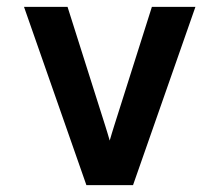

<svg xmlns="http://www.w3.org/2000/svg" viewBox="-20 -540 640 560"><path d="M232 0 50 -520H177L287 -173Q290 -163 293.5 -152Q297 -141 300 -130Q303 -141 306.5 -152Q310 -163 313 -173L423 -520H550L368 0Z"/></svg>

Font: Iosevka Fixed Extended
Style: Bold
Weight: 700
Width: 7
Monospace: yes
Designer: Belleve Invis
Foundry: Belleve Invis
Version: Version 24.1.1; ttfautohint (v1.8.4)